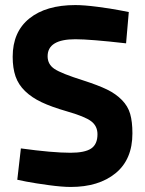

<svg xmlns="http://www.w3.org/2000/svg" viewBox="-20 -722 570 754"><path d="M485.8 -674.8 475.1 -551.8Q334 -567.9 275.9 -567.9Q167 -567.9 167 -501Q167 -469.2 194.1 -451.2Q221.2 -433.1 308.1 -405.8Q365.7 -387.2 400.4 -370.4Q435.1 -353.5 458.7 -329.3Q482.4 -305.2 491.2 -274.7Q500 -244.1 500 -198.2Q500 -95.7 433.8 -41.7Q367.7 12.2 257.8 12.2Q224.1 12.2 171.6 5.1Q119.1 -2 83.5 -8.8L47.9 -16.1L62 -139.2Q186 -122.1 256.8 -122.1Q313 -122.1 337.9 -138.7Q362.8 -155.3 362.8 -194.8Q362.8 -227.1 338.1 -245.8Q313.5 -264.6 241.2 -285.2Q182.1 -302.2 143.3 -320.6Q104.5 -338.9 78.4 -364.3Q52.2 -389.6 41 -422.1Q29.8 -454.6 29.8 -499Q29.8 -596.7 95.2 -649.4Q160.6 -702.1 275.9 -702.1Q310.1 -702.1 362.5 -695.3Q415 -688.5 450.2 -681.6Z"/></svg>

Font: TitilliumText25L
Style: 999 wt
Weight: 900
Designer: Accademia di Belle Arti di Urbino and others
Foundry: Accademia di Belle Arti di Urbino and others.
Version: Version 25.000